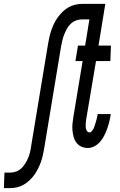

<svg xmlns="http://www.w3.org/2000/svg" viewBox="-97 -755 617 990"><path d="M-77 215 -74 135H-43Q-28 135 -12.5 129Q3 123 14.5 111.5Q26 100 34.5 86Q43 72 49 57Q55 42 58.5 27Q62 12 64 -4L151 -530Q154 -547 158 -565Q162 -583 168 -600Q174 -617 182 -634Q190 -651 201.5 -666.5Q213 -682 227 -695.5Q241 -709 257.5 -718Q274 -727 292 -731Q310 -735 327 -735H411L398 -655H324Q309 -655 294 -649Q279 -643 267 -631.5Q255 -620 247.5 -606Q240 -592 234 -577Q228 -562 224.5 -547Q221 -532 218 -516L131 9Q128 27 124 45Q120 63 114 80Q108 97 99.5 114Q91 131 80 146.5Q69 162 54.5 175.5Q40 189 24 198Q8 207 -10 211Q-28 215 -46 215ZM356 8Q338 8 322.5 1Q307 -6 297 -19.5Q287 -33 282.5 -50Q278 -67 276.5 -84Q275 -101 277 -119.5Q279 -138 282 -156L329 -440H292L305 -520H342L377 -735H446L411 -520H475L472 -440H398L348 -143Q347 -136 346 -129Q345 -122 345 -115Q345 -108 345 -101.5Q345 -95 347 -88.5Q349 -82 353.5 -77Q358 -72 365 -72Q371 -72 375.5 -77.5Q380 -83 383.5 -88.5Q387 -94 389 -100.5Q391 -107 393 -113Q395 -119 397 -125Q399 -131 400.5 -137.5Q402 -144 403.5 -150Q405 -156 406 -162V-167H474L473 -159Q470 -141 465.5 -123.5Q461 -106 455 -89.5Q449 -73 440.5 -56Q432 -39 419.5 -24.5Q407 -10 390.5 -1Q374 8 356 8Z"/></svg>

Font: Iosevka Medium
Style: Italic
Weight: 500
Italic angle: -9°
Monospace: yes
Designer: Belleve Invis
Foundry: Belleve Invis
Version: Version 32.5.0; ttfautohint (v1.8.4)